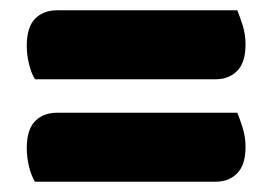

<svg xmlns="http://www.w3.org/2000/svg" viewBox="-20 -482 529 373"><path d="M48 -328Q41 -339 36.5 -357Q32 -375 32 -393Q32 -429 48 -445.5Q64 -462 91 -462H441Q446 -450 451.5 -432.5Q457 -415 457 -396Q457 -361 441 -344.5Q425 -328 399 -328ZM48 -129Q41 -140 36.5 -158Q32 -176 32 -194Q32 -230 48 -246.5Q64 -263 91 -263H441Q446 -251 451.5 -233.5Q457 -216 457 -197Q457 -162 441 -145.5Q425 -129 399 -129Z"/></svg>

Font: Baloo Cyrillic
Style: Regular
Weight: 400
Designer: Ek Type, Denis Ignatov
Foundry: Ek Type
Version: Version 1.50 July 26, 2019